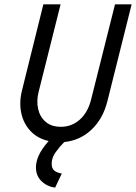

<svg xmlns="http://www.w3.org/2000/svg" viewBox="-20 -645 625 882"><path d="M233.3 216.7Q197.2 212.5 171.2 187.8Q145.1 163.2 145.1 123.6Q145.1 97.9 158 69.1Q170.8 40.3 203.5 2.8Q152.1 -9 120.1 -43.1Q88.2 -77.1 77.8 -125.3Q67.4 -173.6 80.6 -227.8L179.2 -625H258.3L156.9 -220.8Q147.2 -180.6 155.2 -144.4Q163.2 -108.3 189.6 -85.4Q216 -62.5 259.7 -62.5Q309.7 -62.5 346.9 -95.8Q384 -129.2 398.6 -188.2L508.3 -625H584.7L473.6 -181.2Q453.5 -100 401 -50Q348.6 0 275 7.6Q253.5 29.2 235.4 54.5Q217.4 79.9 217.4 106.9Q217.4 129.9 230.6 139.6Q243.8 149.3 263.9 152.1Z"/></svg>

Font: Afacad
Style: Italic
Weight: 400
Italic angle: -14°
Designer: Kristian Moeller
Foundry: Dicotype
Version: Version 1.000